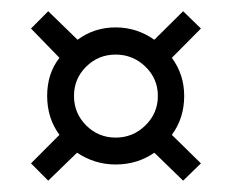

<svg xmlns="http://www.w3.org/2000/svg" viewBox="-20 -521 412 342"><path d="M35.2 -230 85.9 -280.8Q64 -310.5 64 -350.1Q64 -390.1 85.9 -418L35.2 -470.2L65.9 -501L118.2 -450.2Q147.9 -472.2 186 -472.2Q223.6 -472.2 254.9 -450.2L306.2 -501L337.9 -470.2L286.1 -418Q308.1 -388.2 308.1 -350.1Q308.1 -310.5 286.1 -280.8L337.9 -230L306.2 -199.2L254.9 -249Q224.6 -228 186 -228Q148.9 -228 117.2 -249L65.9 -199.2ZM133.5 -402.3Q111.8 -380.9 111.8 -350.1Q111.8 -319.3 133.5 -297.6Q155.3 -275.9 186 -275.9Q216.8 -275.9 239 -297.6Q261.2 -319.3 261.2 -350.1Q261.2 -380.9 239 -402.3Q216.8 -423.8 186 -423.8Q155.3 -423.8 133.5 -402.3Z"/></svg>

Font: Bebas Neue Regular
Style: Regular
Weight: 400
Designer: Ryoichi Tsunekawa
Foundry: Ryoichi Tsunekawa
Version: Version 001.003